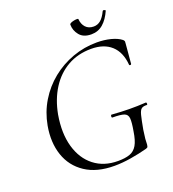

<svg xmlns="http://www.w3.org/2000/svg" viewBox="-143 -897 918 1019"><g transform="rotate(-20 315.5 -388.0)"><path d="M330 12Q230 12 165.7 -30.8Q101.4 -73.6 76.7 -146.6Q52 -219.6 68.2 -310.2Q81.2 -381.8 117.5 -441.8Q153.8 -501.8 207.4 -545.1Q261 -588.4 326.6 -612.2Q392.2 -636 463.8 -636Q505.4 -636 541.9 -626.7Q578.4 -617.4 600.6 -599.8Q606.8 -593.4 607 -589.4Q607.2 -585.4 606.2 -576.8L596.6 -466Q595.6 -462.2 590.3 -462.2Q585 -462.2 584.8 -466Q579 -538.4 537.4 -576.3Q495.8 -614.2 424.2 -614.2Q349 -614.2 290.7 -581.2Q232.4 -548.2 194 -487.9Q155.6 -427.6 140.4 -346.4Q123 -244.6 145.1 -167.8Q167.2 -91 221.9 -48.4Q276.6 -5.8 355.8 -5.8Q396.6 -5.8 422.7 -15.1Q448.8 -24.4 463.9 -50.3Q479 -76.2 486.4 -126Q495 -174 493.1 -196.5Q491.2 -219 471.9 -226Q452.6 -233 406.6 -233Q401.6 -233 402.1 -241Q402.6 -249 406.6 -249Q460.4 -245 505.1 -244.5Q549.8 -244 599.6 -247Q603.4 -247 604 -240Q604.6 -233 599.6 -233Q580.2 -234 570.2 -226.5Q560.2 -219 553.8 -194Q547.4 -169 537.8 -116Q532.8 -83 531.4 -67Q530 -51 530.3 -43.5Q530.6 -36 528.6 -28Q527.6 -22 525.2 -20Q522.8 -18 516.8 -16Q471.4 -4 422.6 4Q373.8 12 330 12ZM453.2 -685.8Q408.4 -685.8 386.6 -712.6Q364.8 -739.4 364.8 -772.4Q364.8 -777.4 372.5 -780.9Q380.2 -784.4 389.9 -786.4Q399.6 -788.4 407.3 -788.4Q415 -788.4 415 -785.4Q417.2 -756.4 433.7 -738.5Q450.2 -720.6 478.8 -720.6Q500.8 -720.6 518.1 -734.9Q535.4 -749.2 550.8 -781.4Q554 -786.4 561 -783.4Q568 -780.4 567 -778.4Q547.2 -733.8 519.3 -709.8Q491.4 -685.8 453.2 -685.8Z"/></g></svg>

Font: Cormorant Light
Style: Italic
Weight: 300
Italic angle: -10°
Designer: Christian Thalmann (Catharsis Fonts)
Foundry: Catharsis Fonts
Version: Version 4.000